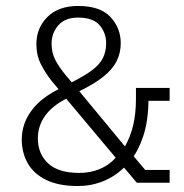

<svg xmlns="http://www.w3.org/2000/svg" viewBox="-20 -613 618 644"><path d="M241 11Q177 11 135 -9.5Q93 -30 73 -65.5Q53 -101 53 -145Q53 -198 86 -242.5Q119 -287 185 -318L190 -298L156 -338Q134 -365 118 -396Q102 -427 102 -465Q102 -519 139 -556Q176 -593 242 -593Q316 -593 350.5 -556Q385 -519 385 -468Q385 -436 371.5 -408.5Q358 -381 327.5 -356.5Q297 -332 246 -307L399 -122Q417 -153 426.5 -192Q436 -231 436 -282V-318H549V-275H478Q477 -206 460.5 -156.5Q444 -107 419 -76V-100L467 -43H549V0H439L396 -51Q364 -20 324.5 -4.5Q285 11 241 11ZM107 -149Q107 -97 141.5 -65Q176 -33 246 -33Q283 -33 314.5 -46Q346 -59 368 -84L202 -282Q154 -257 130.5 -223.5Q107 -190 107 -149ZM153 -467Q153 -436 165.5 -412Q178 -388 201 -360L236 -319L215 -334Q261 -357 287.5 -376.5Q314 -396 325 -418Q336 -440 336 -468Q336 -503 314 -528.5Q292 -554 242 -554Q198 -554 175.5 -528Q153 -502 153 -467Z"/></svg>

Font: Rokkitt Light
Style: Regular
Weight: 300
Version: Version 3.103